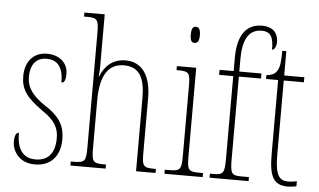

<svg xmlns="http://www.w3.org/2000/svg" viewBox="-53 -856 1576 950"><g transform="rotate(5 735.0 -381.0)"><path d="M151 10C229 10 276 -41 276 -126C276 -185 256 -234 178 -283C114 -326 84 -365 84 -420C84 -473 107 -516 164 -516C221 -516 247 -478 247 -405C262 -405 268 -421 268 -450C268 -504 226 -541 164 -541C97 -541 56 -493 56 -421C56 -355 83 -317 164 -259C234 -213 248 -174 248 -129C248 -52 213 -15 152 -15C88 -15 59 -60 59 -139C46 -139 38 -125 38 -93C38 -50 70 10 151 10Z M327 0H502V-20H497C437 -20 431 -26 431 -96V-333C431 -459 472 -517 548 -517C626 -517 653 -462 653 -364V0H750V-20H742C686 -20 681 -29 681 -94V-364C681 -482 633 -542 554 -542C486 -542 448 -498 430 -451H428C430 -469 431 -483 431 -495V-760H330V-740H346C396 -740 403 -731 403 -664V-96C403 -26 397 -20 336 -20H327Z M886 -658C899 -658 909 -666 909 -698C909 -729 899 -738 886 -738C872 -738 864 -729 864 -698C864 -666 872 -658 886 -658ZM794 0H984V-20H971C911 -20 905 -26 905 -96V-536H809V-516H815C873 -516 877 -508 877 -437V-96C877 -26 871 -20 810 -20H794Z M1018 0H1212V-20H1175C1125 -20 1119 -29 1119 -103V-511H1229V-536H1119V-600C1119 -684 1142 -747 1212 -747C1260 -747 1271 -715 1271 -658C1282 -658 1292 -674 1292 -697C1292 -748 1260 -772 1212 -772C1135 -772 1091 -717 1091 -601V-536H1021V-511H1091V-103C1091 -29 1085 -20 1035 -20H1018Z M1408 10C1419 10 1435 8 1450 5V-20C1433 -17 1422 -15 1406 -15C1364 -15 1342 -40 1342 -140V-511H1442V-536H1342V-657H1322C1321 -610 1321 -575 1304 -553C1295 -540 1279 -532 1254 -530V-511H1314V-141C1314 -26 1340 10 1408 10Z"/></g></svg>

Font: Noto Serif Lao ExtraCondensed Thin
Style: Regular
Weight: 100
Width: 2
Designer: Monotype Design Team
Foundry: Monotype Imaging Inc.
Version: Version 2.003